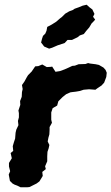

<svg xmlns="http://www.w3.org/2000/svg" viewBox="-20 -776 472 813"><path d="M67 17 53 10 42 6 33 1 22 -10 17 -37 23 -51 18 -71V-86L30 -106L25 -128L36 -137L34 -157L39 -174L44 -189L46 -214L49 -227L58 -246L56 -264L60 -279V-297L58 -308L66 -332L65 -348L72 -366L73 -386L76 -399L73 -416L83 -430L94 -450L99 -458L107 -466L114 -473L129 -495L142 -496L159 -503L178 -492L195 -493L201 -494L215 -472L234 -475L253 -482L269 -489L286 -497L297 -498L313 -504L342 -505L353 -509L361 -507L385 -504L399 -501L418 -490L427 -480L432 -468L430 -450L421 -426L410 -414L392 -402L384 -396L357 -398L334 -396L319 -391L302 -388L285 -386L278 -385L260 -377L245 -365L236 -356L227 -347L222 -329L203 -318L197 -300V-269L200 -256L190 -238V-227L189 -207L185 -193L182 -177L189 -162L186 -148L181 -133L180 -114V-93L171 -72L174 -60L159 -48L161 -31L147 -8L135 1L125 6L105 16L95 17ZM188 -570 167 -579 154 -596 158 -612 162 -624 172 -634 177 -646 180 -662 199 -672 218 -684 234 -698 242 -704 256 -718 273 -728 289 -734 296 -739 313 -745 330 -752 347 -756 359 -745 371 -736 380 -717 374 -705 383 -693 376 -685 368 -677 358 -660 345 -645 335 -632 318 -626 308 -618 285 -607H266L254 -594L224 -584L201 -574Z"/></svg>

Font: Winky Rough SemiBold
Style: Italic
Weight: 600
Italic angle: -8.97852°
Designer: Simon Atzbach
Foundry: typofactur
Version: Version 1.206; ttfautohint (v1.8.4.7-5d5b)